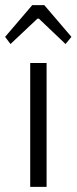

<svg xmlns="http://www.w3.org/2000/svg" viewBox="-50 -730 299 750"><path d="M229 -586 206 -558 102 -657H96L-9 -558L-30 -586L76 -710H123ZM132 0H68V-484H132Z"/></svg>

Font: exo2condensed_l
Style: Regular
Weight: 300
Width: 3
Designer: Natanael Gama
Version: Version 1.001;PS 001.001;hotconv 1.0.70;makeotf.lib2.5.58329